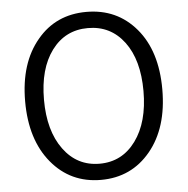

<svg xmlns="http://www.w3.org/2000/svg" viewBox="-53 -797 844 863"><g transform="rotate(-5 368.5 -366.0)"><path d="M146 -644Q230 -745 368 -745Q506 -745 592 -643.5Q678 -542 678 -368.5Q678 -195 592 -91Q506 13 368.5 13Q231 13 145 -91Q59 -195 59 -368Q59 -541 146 -644ZM205.5 -144Q267 -60 368.5 -60Q470 -60 531.5 -144Q593 -228 593 -368.5Q593 -509 532 -590.5Q471 -672 368.5 -672Q266 -672 205 -590Q144 -508 144 -368Q144 -228 205.5 -144Z"/></g></svg>

Font: Resource Han Rounded JP Normal
Style: Regular
Weight: 350
Designer: Cyano Hao (round all glyphs); Ryoko NISHIZUKA 西塚涼子 (kana, bopomofo & ideographs); Paul D. Hunt (Latin, Greek & Cyrillic)
Foundry: Cyano Hao
Version: 0.990